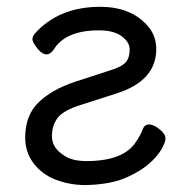

<svg xmlns="http://www.w3.org/2000/svg" viewBox="-20 -512 550 558"><path d="M229 25.9Q183.1 25.9 142.6 10.5Q102.1 -4.9 77.6 -37.4Q53.2 -69.8 53.2 -111.8Q53.2 -176.8 92 -214.4Q130.9 -252 196.8 -273.9L293 -305.2Q333 -316.9 345 -330.6Q356.9 -344.2 356.9 -368.2Q356.9 -391.1 330.1 -409.2Q307.1 -423.8 267.1 -423.8Q170.9 -423.8 136.2 -368.2Q127 -354 115 -354Q103 -354 90.6 -368.9Q78.1 -383.8 75.2 -393.1L74.2 -397.9Q74.2 -405.8 80.1 -413.1Q149.9 -492.2 271 -492.2Q358.9 -492.2 407.2 -439Q434.1 -410.2 434.1 -369.1Q434.1 -276.9 317.9 -240.2L217.8 -208Q165 -191.9 147.9 -169.9Q130.9 -147.9 130.9 -116Q130.9 -84 162.1 -63Q186 -43.9 231 -43.9Q337.9 -43.9 374 -98.1Q389.2 -120.1 396 -139.2Q400.9 -149.9 412.8 -150.4Q424.8 -150.9 442.9 -137Q460.9 -123 460.9 -109.9Q460.9 -98.1 449 -77.6Q437 -57.1 413.1 -36.1Q389.2 -15.1 349.6 2.9Q310.1 21 251 24.9Z"/></svg>

Font: LXGW WenKai Screen
Style: Regular
Weight: 400
Designer: LXGW / Fontworks Inc.
Foundry: LXGW / Fontworks Inc.
Version: Version 1.510;January 18,2025